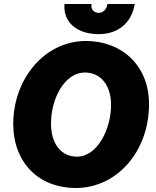

<svg xmlns="http://www.w3.org/2000/svg" viewBox="-20 -920 775 956"><path d="M358 16C560 16 722 -163 722 -402C722 -595 585 -716 408 -716C201 -716 46 -526 46 -303C46 -112 171 16 358 16ZM363 -140C285 -140 234 -203 234 -305C234 -431 303 -559 402 -559C484 -559 533 -493 533 -397C533 -279 466 -140 363 -140ZM471 -750C564 -750 634 -801 651 -900H515C511 -873 493 -856 472 -856C449 -856 430 -874 436 -900H301C293 -812 361 -750 471 -750Z"/></svg>

Font: Fixel Text 20240404 ExtraBold
Style: Italic
Weight: 800
Width: 4
Italic angle: -10°
Designer: AlfaBravo + MacPaw
Foundry: Kyrylo Tkachov, Marchela Mozhyna, Serhii Makarenko, Maria Weinstein, Zakhar Kryvoshyya
Version: Version 1.211;Glyphs 3.2 (3225)